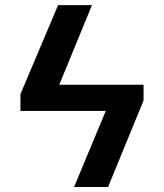

<svg xmlns="http://www.w3.org/2000/svg" viewBox="-20 -748 655 768"><path d="M412.3 0H276.3L403.1 -304.3H61.8V-371.4L212.4 -727.6H348L217 -409.1H554.3V-346.2Z"/></svg>

Font: Linik Sans SemiBold
Style: Regular
Weight: 600
Designer: Rasmus Andersson (font), Cristiano Sobral (main changes)
Foundry: rsms
Version: Version 3.018;June 1, 2022;FontCreator 14.0.0.2814 64-bit; t